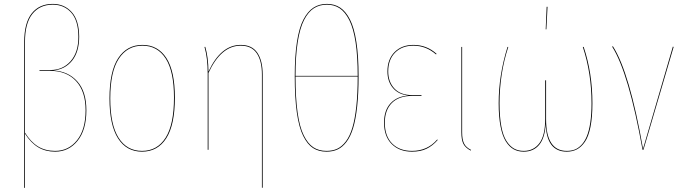

<svg xmlns="http://www.w3.org/2000/svg" viewBox="-20 -753 3433 965"><path d="M247.6 -398.9Q322.8 -395 368.4 -344Q414.1 -293 414.1 -198.7Q414.1 -100.1 369.9 -45.4Q325.7 9.3 257.3 9.3Q208.5 9.3 171.9 -12.7Q135.3 -34.7 105.5 -81.1V190.9L101.6 191.4V-541Q101.6 -638.2 139.6 -685.8Q177.7 -733.4 245.1 -733.4Q303.7 -733.4 340.6 -692.1Q377.4 -650.9 377.9 -568.8Q377.9 -492.2 342.3 -448Q306.6 -403.8 247.6 -398.9ZM257.3 5.4Q324.2 5.4 367.2 -48.1Q410.2 -101.6 410.2 -198.7Q410.2 -293.9 362.3 -345.5Q314.5 -397 231 -397H178.2L178.7 -400.9H231.9Q295.9 -400.9 335.2 -445.8Q374.5 -490.7 374 -568.8Q373.5 -649.9 337.9 -689.7Q302.2 -729.5 245.1 -729.5Q180.2 -729.5 142.8 -683.1Q105.5 -636.7 105.5 -541V-86.4Q134.8 -39.1 171.4 -16.8Q208 5.4 257.3 5.4Z M858.9 -262.2Q858.9 -125.5 815.7 -58.1Q772.5 9.3 693.8 9.3Q615.7 9.3 573 -57.9Q530.3 -125 530.3 -258.3Q530.3 -394.5 574.2 -460.9Q618.2 -527.3 695.8 -527.3Q773.4 -527.3 816.2 -461.4Q858.9 -395.5 858.9 -262.2ZM534.2 -258.3Q534.2 -126.5 575.9 -60.5Q617.7 5.4 693.8 5.4Q770.5 5.4 812.5 -61Q854.5 -127.4 854.5 -262.2Q854.5 -393.6 813 -458.5Q771.5 -523.4 695.8 -523.4Q620.1 -523.4 577.1 -458Q534.2 -392.6 534.2 -258.3Z M1189.9 -527.3Q1246.6 -527.3 1273.4 -487.8Q1300.3 -448.2 1300.3 -377.9V190.4H1296.4V-377.9Q1296.4 -446.8 1270.5 -485.1Q1244.6 -523.4 1189.9 -523.4Q1090.8 -523.4 1027.8 -386.2V0H1023.9V-382.8Q1023.9 -461.4 1007.8 -517.1L1011.7 -517.6Q1026.9 -466.3 1027.8 -393.1Q1089.8 -527.3 1189.9 -527.3Z M1623 -733.4Q1661.1 -733.4 1689.5 -714.8Q1717.8 -696.3 1739 -654.8Q1760.3 -613.3 1771.2 -542Q1782.2 -470.7 1782.2 -370.1Q1782.2 -283.2 1775.1 -218Q1768.1 -152.8 1754.9 -109.6Q1741.7 -66.4 1721.4 -39.8Q1701.2 -13.2 1677 -2Q1652.8 9.3 1621.1 9.3Q1581.5 9.3 1553.2 -9Q1524.9 -27.3 1503.7 -70.1Q1482.4 -112.8 1471.9 -187.3Q1461.4 -261.7 1461.4 -369.6Q1461.4 -470.7 1472.4 -542.2Q1483.4 -613.8 1505.1 -655Q1526.9 -696.3 1555.7 -714.8Q1584.5 -733.4 1623 -733.4ZM1623 -729.5Q1585.4 -729.5 1557.4 -711.4Q1529.3 -693.4 1508.3 -652.6Q1487.3 -611.8 1476.3 -541.5Q1465.3 -471.2 1465.3 -371.6H1777.8Q1777.8 -470.7 1767.1 -540.8Q1756.3 -610.8 1735.6 -651.9Q1714.8 -692.9 1687.3 -711.2Q1659.7 -729.5 1623 -729.5ZM1621.1 5.4Q1651.9 5.4 1675.3 -5.6Q1698.7 -16.6 1718.5 -42.7Q1738.3 -68.8 1751 -111.1Q1763.7 -153.3 1770.8 -217.8Q1777.8 -282.2 1777.8 -368.2H1465.3Q1465.3 -261.7 1475.6 -188.2Q1485.8 -114.7 1506.6 -72.8Q1527.3 -30.8 1554.9 -12.7Q1582.5 5.4 1621.1 5.4Z M2057.6 -527.3Q2125 -527.3 2174.3 -482.4L2171.4 -479.5Q2121.6 -523.4 2057.6 -523.4Q2000.5 -523.4 1965.8 -488.5Q1931.2 -453.6 1931.2 -394Q1931.2 -341.8 1962.2 -308.3Q1993.2 -274.9 2052.2 -274.9H2098.6L2098.1 -271H2051.3Q1984.9 -271 1949.5 -235.4Q1914.1 -199.7 1914.1 -136.2Q1914.1 -68.8 1950.9 -31.7Q1987.8 5.4 2050.8 5.4Q2128.9 5.4 2177.7 -52.2L2179.7 -49.3Q2154.8 -20.5 2124.3 -5.6Q2093.8 9.3 2050.8 9.3Q1986.8 9.3 1948.5 -29.3Q1910.2 -67.9 1910.2 -136.2Q1910.2 -198.7 1943.1 -234.1Q1976.1 -269.5 2033.7 -272.9Q1982.9 -277.8 1955.1 -310.5Q1927.2 -343.3 1927.2 -394Q1927.2 -455.1 1963.1 -491.2Q1999 -527.3 2057.6 -527.3Z M2302.7 -517.1V-87.9Q2302.7 -52.2 2312.3 -32.2Q2321.8 -12.2 2347.7 0.5L2345.7 3.9Q2318.4 -10.7 2308.6 -30.5Q2298.8 -50.3 2298.8 -87.9V-517.1Z M2727.5 -718.8H2731.9L2726.1 -605.5H2722.7ZM2913.6 -517.1Q2957.5 -386.2 2957.5 -233.9Q2957.5 -164.6 2947.8 -115.5Q2938 -66.4 2919.7 -40Q2901.4 -13.7 2879.2 -2.2Q2856.9 9.3 2828.6 9.3Q2726.1 9.3 2722.7 -131.8Q2719.2 -60.5 2690.4 -25.6Q2661.6 9.3 2612.3 9.3Q2583.5 9.3 2561.5 -2.9Q2539.6 -15.1 2522.2 -42.5Q2504.9 -69.8 2495.6 -118.2Q2486.3 -166.5 2486.3 -234.4Q2486.3 -374.5 2530.8 -517.1H2534.7Q2490.7 -382.8 2490.7 -233.9Q2490.7 -166.5 2499.5 -118.9Q2508.3 -71.3 2525.4 -44.7Q2542.5 -18.1 2563.5 -6.3Q2584.5 5.4 2612.3 5.4Q2662.1 5.4 2691.2 -33.4Q2720.2 -72.3 2720.2 -155.8V-349.1L2724.6 -349.6V-153.8Q2724.6 5.4 2828.6 5.4Q2850.6 5.4 2868.4 -1.2Q2886.2 -7.8 2902.3 -24.7Q2918.5 -41.5 2929.4 -68.1Q2940.4 -94.7 2946.8 -136.7Q2953.1 -178.7 2953.1 -233.9Q2953.1 -385.3 2909.2 -517.1Z M3060.5 -520.5Q3144.5 -389.2 3211.9 -4.9L3361.8 -518.6L3365.7 -517.1L3213.9 0H3209.5Q3139.6 -388.7 3056.6 -518.6Z"/></svg>

Font: Fira Sans Compressed Four
Style: Regular
Weight: 100
Width: 1
Designer: Carrois Corporate & Edenspiekermann AG
Foundry: Carrois Corporate GbR & Edenspiekermann AG
Version: Version 4.203;PS 004.203;hotconv 1.0.88;makeotf.lib2.5.64775